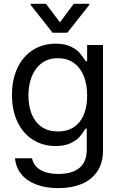

<svg xmlns="http://www.w3.org/2000/svg" viewBox="-20 -763 619 993"><path d="M57.6 55.7H145.5Q154.3 95.7 189.7 116.2Q225.1 136.7 282.2 136.7Q352.5 136.7 390.6 105.5Q428.7 74.2 428.7 9.8V-97.7H421.9Q407.7 -73.7 392.1 -55.7Q376.5 -37.6 345.5 -22.7Q314.5 -7.8 267.6 -7.8Q202.6 -7.8 151.4 -39.6Q100.1 -71.3 71 -131.1Q42 -190.9 42 -272.5Q42 -352.5 70.8 -412.6Q99.6 -472.7 150.9 -504.9Q202.1 -537.1 268.6 -537.1Q314.9 -537.1 345.9 -522Q377 -506.8 390.4 -491Q403.8 -475.1 423.8 -446.3H430.7V-530.3H512.7V14.6Q512.7 80.6 482.7 124.3Q452.6 168 400.9 189Q349.1 210 282.2 210Q218.3 210 169.2 191.9Q120.1 173.8 91.3 139.2Q62.5 104.5 57.6 55.7ZM430.7 -269.5Q430.7 -326.7 413.1 -370.1Q395.5 -413.6 361.6 -437.7Q327.6 -461.9 279.3 -461.9Q230 -461.9 195.8 -436.5Q161.6 -411.1 144.3 -367.4Q127 -323.7 127 -269.5Q127 -213.9 144.3 -171.9Q161.6 -129.9 195.8 -106.4Q230 -83 279.3 -83Q351.6 -83 391.1 -132.1Q430.7 -181.2 430.7 -269.5ZM290 -647.5 361.3 -743.2H441.4V-737.3L328.1 -593.8H252L138.7 -737.3V-743.2H217.8Z"/></svg>

Font: Pretendard JP
Style: Regular
Weight: 400
Designer: Base glyphs from Inter by Rasmus Andersson; Hangeul glyphs from Noto Sans CJK(Source Han Sans) by Jang Soo-young and Kan
Foundry: Kil Hyung-jin
Version: Version 1.309